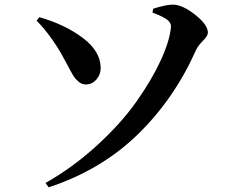

<svg xmlns="http://www.w3.org/2000/svg" viewBox="-20 -760 1040 822"><path d="M818.4 -543.9Q725.6 -335.9 569.3 -184.1Q413.1 -32.2 188.5 42L174.8 23.4Q292 -43 394.5 -136.7Q497.1 -230.5 562.5 -322.8Q627.9 -415 667 -499Q706.1 -583 711.9 -643.6Q713.9 -661.1 696.8 -674.8Q679.7 -688.5 632.8 -706.1L635.7 -722.7Q694.3 -741.2 722.7 -740.2Q763.7 -738.3 816.9 -695.8Q870.1 -653.3 870.1 -620.1Q870.1 -606.4 848.1 -584.5Q826.2 -562.5 818.4 -543.9ZM242.2 -530.3Q195.3 -611.3 136.7 -671.9L148.4 -686.5Q257.8 -655.3 334 -598.1Q410.2 -541 411.1 -469.7Q411.1 -440.4 392.6 -419.4Q374 -398.4 347.7 -398.4Q330.1 -398.4 315.9 -410.6Q301.8 -422.9 293.5 -436.5Q285.2 -450.2 269 -481Q252.9 -511.7 242.2 -530.3Z"/></svg>

Font: GenYoMin TW TTF Bold
Style: Regular
Weight: 700
Version: Version 1.300